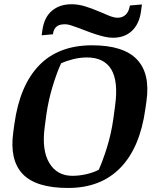

<svg xmlns="http://www.w3.org/2000/svg" viewBox="-20 -888 738 918"><path d="M305.7 10.7Q151.9 10.7 88.4 -56.2Q24.9 -123 43.5 -256.3L48.8 -294.9Q74.2 -479.5 167 -575.4Q259.8 -671.4 420.4 -671.4Q570.3 -671.4 634.8 -603.8Q699.2 -536.1 680.2 -403.8L674.8 -365.7Q648.9 -180.7 554.9 -85Q460.9 10.7 305.7 10.7ZM530.3 -382.3Q546.4 -499 512 -556.2Q477.5 -613.3 395.5 -613.3Q362.8 -613.3 329.6 -605Q296.4 -596.7 272 -585Q250 -536.6 231 -473.1Q211.9 -409.7 202.1 -343.3L193.4 -278.3Q179.2 -168.9 216.1 -108.2Q252.9 -47.4 326.2 -47.4Q359.4 -47.4 393.1 -55.2Q426.8 -63 452.1 -76.2Q471.2 -118.2 491.5 -183.3Q511.7 -248.5 521.5 -317.4ZM182.6 -743.7Q191.4 -805.7 228.5 -836.7Q265.6 -867.7 321.8 -867.7Q354.5 -867.7 386.7 -857.7Q418.9 -847.7 447.8 -835.4Q476.6 -823.2 500.7 -813.2Q524.9 -803.2 542.5 -803.2Q565.4 -803.2 580.8 -817.6Q596.2 -832 601.1 -861.8L658.7 -866.7L653.8 -831.5Q645.5 -773.4 610.8 -740.5Q576.2 -707.5 520 -707.5Q501 -707.5 479.7 -712.4Q458.5 -717.3 436.8 -724.4Q415 -731.4 393.8 -739.7Q372.6 -748 353.5 -755.1Q334.5 -762.2 318.6 -767.1Q302.7 -772 291.5 -772Q279.8 -772 270 -770Q260.3 -768.1 252.7 -762.7Q245.1 -757.3 240 -748Q234.9 -738.8 232.9 -724.1L179.2 -719.2Z"/></svg>

Font: Noticia Text
Style: Bold Italic
Weight: 700
Italic angle: -8°
Designer: JM Sole
Foundry: JM Sole
Version: Version 1.003